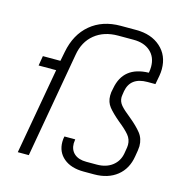

<svg xmlns="http://www.w3.org/2000/svg" viewBox="-105 -803 877 909"><g transform="rotate(15 333.0 -348.0)"><path d="M251 -102Q251 -116 254 -129H307Q305 -115 305 -109Q305 -77 326 -58.5Q347 -40 385 -40H436Q482 -40 512 -63Q542 -86 549 -125L554 -155Q555 -159 555 -168Q555 -195 538 -215.5Q521 -236 487 -263Q450 -294 431.5 -317Q413 -340 413 -372Q413 -383 414 -389L418 -409Q438 -521 562 -524Q565 -539 565 -554Q565 -601 534.5 -628.5Q504 -656 452 -656H376Q307 -656 261.5 -619Q216 -582 205 -516L114 0H60L135 -422H49L57 -470H143L152 -516Q169 -605 228 -654.5Q287 -704 376 -704H452Q526 -704 571.5 -663.5Q617 -623 617 -556Q617 -540 614 -523L606 -480H567Q484 -480 471 -409L468 -389Q467 -386 467 -379Q467 -357 482 -339.5Q497 -322 529 -297Q568 -265 588.5 -239Q609 -213 609 -176Q609 -169 607 -155L602 -125Q592 -62 548 -27Q504 8 436 8H385Q323 8 287 -22Q251 -52 251 -102Z"/></g></svg>

Font: Bai Jamjuree Light
Style: Italic
Weight: 300
Italic angle: -10°
Version: Version 1.000; ttfautohint (v1.6)